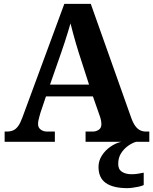

<svg xmlns="http://www.w3.org/2000/svg" viewBox="-20 -734 793 994"><path d="M4 0V-53H16Q34 -53 48 -59Q62 -65 73.5 -80.5Q85 -96 96 -126L313 -714H450L659 -125Q669 -97 680.5 -81.5Q692 -66 705.5 -59.5Q719 -53 735 -53H753V0H423V-53H462Q477 -53 491 -62Q505 -71 505 -92Q505 -100 503.5 -108Q502 -116 500 -123Q498 -130 496 -135L461 -235H218L189 -149Q187 -141 184 -131Q181 -121 179 -110.5Q177 -100 177 -92Q177 -73 191 -63Q205 -53 222 -53H264V0ZM239 -296H441L388 -460Q381 -483 373 -509.5Q365 -536 358 -563Q351 -590 345 -613Q339 -592 331 -566Q323 -540 314.5 -514Q306 -488 298 -465ZM639 240Q566 240 528 213.5Q490 187 490 130Q490 99 507 72Q524 45 551 26Q578 7 608 0H685Q664 6 642.5 21.5Q621 37 606.5 60Q592 83 592 115Q592 143 611.5 155.5Q631 168 661 168Q675 168 690.5 166Q706 164 724 160V224Q714 229 698 232.5Q682 236 666 238Q650 240 639 240Z"/></svg>

Font: Noto Serif Kannada
Style: Bold
Weight: 700
Version: Version 2.003